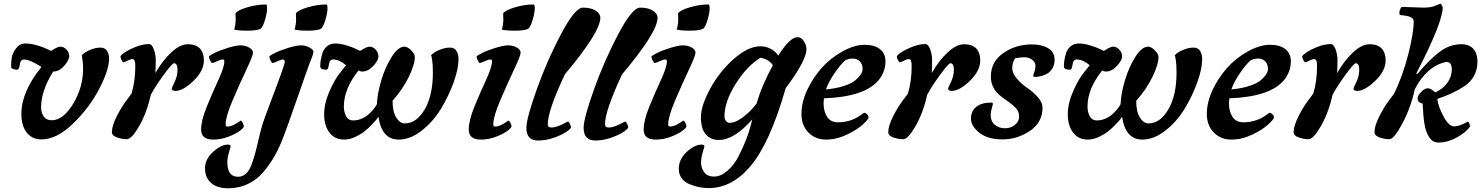

<svg xmlns="http://www.w3.org/2000/svg" viewBox="-20 -741 7969 1033"><path d="M420 -443Q433 -459 463.5 -472Q494 -485 519.5 -485Q545 -485 556 -467Q567 -449 567 -427Q567 -365 514 -263Q461 -161 373 -76Q285 9 203 9Q153 9 124 -27.5Q95 -64 95 -129Q95 -247 203 -381Q140 -421 109 -421Q90 -421 86.5 -393.5Q83 -366 73 -366Q58 -366 50 -370Q42 -374 41 -377Q40 -380 40 -394.5Q40 -409 43.5 -432Q47 -455 66.5 -481Q86 -507 116 -507Q146 -507 180 -497Q214 -487 234 -477L255 -467Q289 -490 305.5 -490Q322 -490 337 -475Q352 -460 352.5 -439.5Q353 -419 326 -387.5Q299 -356 266 -356Q201 -252 201 -162Q201 -137 214.5 -115.5Q228 -94 258 -94Q320 -94 373.5 -182.5Q427 -271 427 -371Q427 -406 420 -443Z M915 -401Q901 -394 858 -334.5Q815 -275 792 -232Q769 -132 728.5 -62Q688 8 662.5 8Q637 8 609.5 -1.5Q582 -11 582 -30Q582 -64 608.5 -116Q635 -168 662 -203L688 -238Q708 -306 708 -387Q708 -423 693 -423Q682 -423 666 -414.5Q650 -406 645 -406Q640 -406 634 -418Q628 -430 628 -436.5Q628 -443 650.5 -458.5Q673 -474 711 -489Q749 -504 782 -504Q797 -504 807.5 -476Q818 -448 818 -416.5Q818 -385 817 -369.5Q816 -354 816 -348Q853 -413 900.5 -458Q948 -503 991 -503Q1034 -503 1055.5 -480Q1077 -457 1077 -416Q1077 -360 1021 -306Q965 -252 924 -252Q904 -252 904 -265Q904 -268 919.5 -300Q935 -332 935 -366.5Q935 -401 915 -401Z M1382 -586Q1362 -576 1311 -576Q1260 -576 1240 -582Q1248 -611 1248 -636Q1248 -661 1247 -669Q1258 -686 1310 -701.5Q1362 -717 1411 -717Q1417 -717 1417 -695Q1417 -673 1406 -635Q1395 -597 1382 -586ZM1127 10Q1062 10 1062 -44Q1062 -93 1093 -168.5Q1124 -244 1155.5 -312Q1187 -380 1187 -411Q1187 -421 1179 -421Q1168 -421 1147.5 -411.5Q1127 -402 1122 -402Q1117 -402 1110.5 -415.5Q1104 -429 1104 -436Q1104 -441 1133 -455.5Q1162 -470 1206 -483.5Q1250 -497 1274.5 -497Q1299 -497 1320 -485.5Q1341 -474 1341 -457.5Q1341 -441 1304.5 -364Q1268 -287 1231 -200Q1194 -113 1194 -72Q1194 -60 1204 -60Q1228 -60 1263 -84L1274 -92Q1280 -92 1286 -80Q1292 -68 1292 -61Q1292 -54 1271.5 -38Q1251 -22 1210.5 -6Q1170 10 1127 10Z M1707 -586Q1687 -576 1636 -576Q1585 -576 1565 -582Q1573 -611 1573 -636Q1573 -661 1572 -669Q1583 -686 1635 -701.5Q1687 -717 1736 -717Q1742 -717 1742 -695Q1742 -673 1731 -635Q1720 -597 1707 -586ZM1205 37Q1221 37 1221 47Q1221 48 1212 78Q1203 108 1203 131Q1203 210 1260 210Q1308 210 1332 148Q1349 105 1365.5 33Q1382 -39 1391.5 -69.5Q1401 -100 1432 -182Q1512 -392 1512 -406.5Q1512 -421 1504 -421Q1493 -421 1472.5 -411.5Q1452 -402 1447 -402Q1442 -402 1435.5 -415.5Q1429 -429 1429 -436Q1429 -441 1458 -455.5Q1487 -470 1531 -483.5Q1575 -497 1599.5 -497Q1624 -497 1645 -485.5Q1666 -474 1666 -463.5Q1666 -453 1661 -440Q1656 -427 1645 -398.5Q1634 -370 1579.5 -213Q1525 -56 1504 -2Q1483 52 1459.5 94.5Q1436 137 1400.5 180.5Q1365 224 1315.5 248Q1266 272 1207 272Q1148 272 1115.5 243Q1083 214 1083 164.5Q1083 115 1126.5 76Q1170 37 1205 37Z M2125 10Q2034 10 2016 -113Q2008 -99 1984 -74Q1960 -49 1939.5 -33Q1919 -17 1889.5 -3.5Q1860 10 1832 10Q1781 10 1752.5 -27.5Q1724 -65 1724 -125.5Q1724 -186 1753.5 -252Q1783 -318 1813 -354L1842 -390Q1805 -421 1772 -421Q1753 -421 1749.5 -393.5Q1746 -366 1736 -366Q1703 -366 1703 -383Q1703 -400 1705.5 -416.5Q1708 -433 1715 -455.5Q1722 -478 1740 -492.5Q1758 -507 1784 -507Q1810 -507 1843.5 -497Q1877 -487 1897 -477L1918 -467Q1952 -490 1969 -490Q1986 -490 2001 -474Q2016 -458 2016 -437Q2016 -416 1988 -386Q1960 -356 1929 -356Q1918 -356 1909 -362Q1830 -263 1830 -168Q1830 -137 1842.5 -115Q1855 -93 1879 -93Q1903 -93 1924.5 -102Q1946 -111 1961 -124Q1989 -149 2003 -172L2008 -181Q2010 -236 2031 -307.5Q2052 -379 2087 -434.5Q2122 -490 2156 -490Q2173 -490 2192.5 -470Q2212 -450 2212 -435Q2212 -394 2179 -326.5Q2146 -259 2092 -199Q2092 -140 2112 -108.5Q2132 -77 2157 -77Q2221 -77 2265 -152.5Q2309 -228 2309 -351Q2309 -394 2305 -419Q2301 -444 2299 -443Q2312 -459 2343 -472Q2374 -485 2400 -485Q2426 -485 2436.5 -466Q2447 -447 2447 -423Q2447 -371 2420.5 -297.5Q2394 -224 2352 -155Q2310 -86 2248.5 -38Q2187 10 2125 10Z M2822 -586Q2802 -576 2751 -576Q2700 -576 2680 -582Q2688 -611 2688 -636Q2688 -661 2687 -669Q2698 -686 2750 -701.5Q2802 -717 2851 -717Q2857 -717 2857 -695Q2857 -673 2846 -635Q2835 -597 2822 -586ZM2567 10Q2502 10 2502 -44Q2502 -93 2533 -168.5Q2564 -244 2595.5 -312Q2627 -380 2627 -411Q2627 -421 2619 -421Q2608 -421 2587.5 -411.5Q2567 -402 2562 -402Q2557 -402 2550.5 -415.5Q2544 -429 2544 -436Q2544 -441 2573 -455.5Q2602 -470 2646 -483.5Q2690 -497 2714.5 -497Q2739 -497 2760 -485.5Q2781 -474 2781 -457.5Q2781 -441 2744.5 -364Q2708 -287 2671 -200Q2634 -113 2634 -72Q2634 -60 2644 -60Q2668 -60 2703 -84L2714 -92Q2720 -92 2726 -80Q2732 -68 2732 -61Q2732 -54 2711.5 -38Q2691 -22 2650.5 -6Q2610 10 2567 10Z M2947 -55Q2979 -55 3034 -87Q3040 -87 3046 -75Q3052 -63 3052 -56Q3052 -49 3028.5 -32.5Q3005 -16 2961.5 -0.5Q2918 15 2875 15Q2812 15 2812 -53Q2812 -104 2868 -260.5Q2924 -417 2999 -558.5Q3074 -700 3116 -700Q3160 -700 3185 -683.5Q3210 -667 3210 -646Q3210 -568 3019 -341Q2927 -145 2927 -72Q2927 -55 2947 -55Z M3255 -55Q3287 -55 3342 -87Q3348 -87 3354 -75Q3360 -63 3360 -56Q3360 -49 3336.5 -32.5Q3313 -16 3269.5 -0.5Q3226 15 3183 15Q3120 15 3120 -53Q3120 -104 3176 -260.5Q3232 -417 3307 -558.5Q3382 -700 3424 -700Q3468 -700 3493 -683.5Q3518 -667 3518 -646Q3518 -568 3327 -341Q3235 -145 3235 -72Q3235 -55 3255 -55Z M3763 -586Q3743 -576 3692 -576Q3641 -576 3621 -582Q3629 -611 3629 -636Q3629 -661 3628 -669Q3639 -686 3691 -701.5Q3743 -717 3792 -717Q3798 -717 3798 -695Q3798 -673 3787 -635Q3776 -597 3763 -586ZM3508 10Q3443 10 3443 -44Q3443 -93 3474 -168.5Q3505 -244 3536.5 -312Q3568 -380 3568 -411Q3568 -421 3560 -421Q3549 -421 3528.5 -411.5Q3508 -402 3503 -402Q3498 -402 3491.5 -415.5Q3485 -429 3485 -436Q3485 -441 3514 -455.5Q3543 -470 3587 -483.5Q3631 -497 3655.5 -497Q3680 -497 3701 -485.5Q3722 -474 3722 -457.5Q3722 -441 3685.5 -364Q3649 -287 3612 -200Q3575 -113 3575 -72Q3575 -60 3585 -60Q3609 -60 3644 -84L3655 -92Q3661 -92 3667 -80Q3673 -68 3673 -61Q3673 -54 3652.5 -38Q3632 -22 3591.5 -6Q3551 10 3508 10Z M4138 -390Q4128 -406 4111 -416Q4094 -426 4083 -428L4071 -430Q3999 -386 3938.5 -290.5Q3878 -195 3878 -116Q3878 -99 3886.5 -89.5Q3895 -80 3906 -80Q3935 -80 3971 -106Q4007 -132 4029 -158L4051 -184Q4076 -276 4138 -390ZM4207 -266Q4122 31 4016 155Q3917 271 3792 271Q3741 271 3690 250Q3664 240 3648 218.5Q3632 197 3632 168Q3632 115 3675 76Q3718 37 3754 37Q3770 37 3770 47Q3770 48 3761 78Q3752 108 3752 135.5Q3752 163 3769 186Q3786 209 3822 209Q3858 209 3894 177.5Q3930 146 3953 101Q4000 9 4019 -66L4027 -97Q4027 -98 4028 -99Q3930 12 3848 12Q3802 12 3776.5 -19Q3751 -50 3751 -111Q3751 -172 3801 -264Q3851 -356 3928 -424Q4005 -492 4072 -492Q4102 -492 4128.5 -477Q4155 -462 4167 -442Q4230 -541 4271 -541Q4291 -541 4305 -519.5Q4319 -498 4319 -476Q4319 -417 4207 -266Z M4527 -416Q4503 -395 4470.5 -348Q4438 -301 4424 -260Q4480 -265 4522 -279Q4564 -293 4583 -310Q4621 -343 4621 -369.5Q4621 -396 4606 -411Q4591 -426 4568.5 -426Q4546 -426 4527 -416ZM4413 -212Q4411 -190 4411 -186Q4411 -142 4430 -112.5Q4449 -83 4489 -83Q4566 -83 4626 -133Q4627 -134 4632 -134Q4637 -134 4645 -126Q4653 -118 4653 -109Q4653 -100 4623 -72Q4593 -44 4537 -17Q4481 10 4424 10Q4367 10 4329.5 -28Q4292 -66 4292 -128Q4292 -190 4322 -255Q4352 -320 4399.5 -374Q4447 -428 4512 -464Q4577 -500 4631 -500Q4685 -500 4714.5 -476.5Q4744 -453 4744 -411Q4744 -357 4709 -312Q4635 -220 4413 -212Z M5092 -401Q5078 -394 5035 -334.5Q4992 -275 4969 -232Q4946 -132 4905.5 -62Q4865 8 4839.5 8Q4814 8 4786.5 -1.5Q4759 -11 4759 -30Q4759 -64 4785.5 -116Q4812 -168 4839 -203L4865 -238Q4885 -306 4885 -387Q4885 -423 4870 -423Q4859 -423 4843 -414.5Q4827 -406 4822 -406Q4817 -406 4811 -418Q4805 -430 4805 -436.5Q4805 -443 4827.5 -458.5Q4850 -474 4888 -489Q4926 -504 4959 -504Q4974 -504 4984.5 -476Q4995 -448 4995 -416.5Q4995 -385 4994 -369.5Q4993 -354 4993 -348Q5030 -413 5077.5 -458Q5125 -503 5168 -503Q5211 -503 5232.5 -480Q5254 -457 5254 -416Q5254 -360 5198 -306Q5142 -252 5101 -252Q5081 -252 5081 -265Q5081 -268 5096.5 -300Q5112 -332 5112 -366.5Q5112 -401 5092 -401Z M5548 -327Q5534 -327 5542.5 -347Q5551 -367 5551 -387Q5551 -407 5532.5 -420Q5514 -433 5490.5 -433Q5467 -433 5441 -427Q5426 -402 5426 -374.5Q5426 -347 5451.5 -317.5Q5477 -288 5507.5 -267.5Q5538 -247 5563.5 -218.5Q5589 -190 5589 -162Q5589 -82 5521 -36.5Q5453 9 5373.5 9Q5294 9 5249 -27Q5204 -63 5204 -102.5Q5204 -142 5231.5 -165.5Q5259 -189 5314 -189Q5322 -189 5322 -181Q5322 -178 5316 -158Q5310 -138 5310 -122Q5310 -88 5332.5 -69.5Q5355 -51 5386.5 -51Q5418 -51 5440.5 -69Q5463 -87 5463 -113.5Q5463 -140 5447.5 -157.5Q5432 -175 5409.5 -190.5Q5387 -206 5364 -224Q5311 -265 5311 -329Q5311 -409 5378 -455.5Q5445 -502 5531 -502Q5586 -502 5620 -481Q5654 -460 5654 -420Q5654 -394 5643 -375Q5632 -356 5618 -347Q5604 -338 5586 -333Q5564 -327 5548 -327Z M6126 10Q6035 10 6017 -113Q6009 -99 5985 -74Q5961 -49 5940.5 -33Q5920 -17 5890.5 -3.5Q5861 10 5833 10Q5782 10 5753.5 -27.5Q5725 -65 5725 -125.5Q5725 -186 5754.5 -252Q5784 -318 5814 -354L5843 -390Q5806 -421 5773 -421Q5754 -421 5750.5 -393.5Q5747 -366 5737 -366Q5704 -366 5704 -383Q5704 -400 5706.5 -416.5Q5709 -433 5716 -455.5Q5723 -478 5741 -492.5Q5759 -507 5785 -507Q5811 -507 5844.5 -497Q5878 -487 5898 -477L5919 -467Q5953 -490 5970 -490Q5987 -490 6002 -474Q6017 -458 6017 -437Q6017 -416 5989 -386Q5961 -356 5930 -356Q5919 -356 5910 -362Q5831 -263 5831 -168Q5831 -137 5843.5 -115Q5856 -93 5880 -93Q5904 -93 5925.5 -102Q5947 -111 5962 -124Q5990 -149 6004 -172L6009 -181Q6011 -236 6032 -307.5Q6053 -379 6088 -434.5Q6123 -490 6157 -490Q6174 -490 6193.5 -470Q6213 -450 6213 -435Q6213 -394 6180 -326.5Q6147 -259 6093 -199Q6093 -140 6113 -108.5Q6133 -77 6158 -77Q6222 -77 6266 -152.5Q6310 -228 6310 -351Q6310 -394 6306 -419Q6302 -444 6300 -443Q6313 -459 6344 -472Q6375 -485 6401 -485Q6427 -485 6437.5 -466Q6448 -447 6448 -423Q6448 -371 6421.5 -297.5Q6395 -224 6353 -155Q6311 -86 6249.5 -38Q6188 10 6126 10Z M6708 -416Q6684 -395 6651.5 -348Q6619 -301 6605 -260Q6661 -265 6703 -279Q6745 -293 6764 -310Q6802 -343 6802 -369.5Q6802 -396 6787 -411Q6772 -426 6749.5 -426Q6727 -426 6708 -416ZM6594 -212Q6592 -190 6592 -186Q6592 -142 6611 -112.5Q6630 -83 6670 -83Q6747 -83 6807 -133Q6808 -134 6813 -134Q6818 -134 6826 -126Q6834 -118 6834 -109Q6834 -100 6804 -72Q6774 -44 6718 -17Q6662 10 6605 10Q6548 10 6510.5 -28Q6473 -66 6473 -128Q6473 -190 6503 -255Q6533 -320 6580.5 -374Q6628 -428 6693 -464Q6758 -500 6812 -500Q6866 -500 6895.5 -476.5Q6925 -453 6925 -411Q6925 -357 6890 -312Q6816 -220 6594 -212Z M7273 -401Q7259 -394 7216 -334.5Q7173 -275 7150 -232Q7127 -132 7086.5 -62Q7046 8 7020.5 8Q6995 8 6967.5 -1.5Q6940 -11 6940 -30Q6940 -64 6966.5 -116Q6993 -168 7020 -203L7046 -238Q7066 -306 7066 -387Q7066 -423 7051 -423Q7040 -423 7024 -414.5Q7008 -406 7003 -406Q6998 -406 6992 -418Q6986 -430 6986 -436.5Q6986 -443 7008.5 -458.5Q7031 -474 7069 -489Q7107 -504 7140 -504Q7155 -504 7165.5 -476Q7176 -448 7176 -416.5Q7176 -385 7175 -369.5Q7174 -354 7174 -348Q7211 -413 7258.5 -458Q7306 -503 7349 -503Q7392 -503 7413.5 -480Q7435 -457 7435 -416Q7435 -360 7379 -306Q7323 -252 7282 -252Q7262 -252 7262 -265Q7262 -268 7277.5 -300Q7293 -332 7293 -366.5Q7293 -401 7273 -401Z M7522 -704 7637 -700Q7681 -700 7703.5 -710.5Q7726 -721 7729.5 -721Q7733 -721 7737.5 -713Q7742 -705 7742 -701Q7742 -620 7600 -346L7605 -342Q7672 -422 7726 -462.5Q7780 -503 7842 -503Q7885 -503 7907 -478Q7929 -453 7929 -410Q7929 -367 7910.5 -333Q7892 -299 7857 -276Q7800 -238 7713 -209Q7717 -170 7746 -115.5Q7775 -61 7803 -61Q7831 -61 7876 -86Q7882 -86 7885.5 -76Q7889 -66 7889 -59Q7866 -28 7817 -1Q7768 26 7719 26Q7688 26 7669.5 -2.5Q7651 -31 7644 -74Q7637 -117 7634 -184Q7629 -184 7625 -186.5Q7621 -189 7617.5 -190.5Q7614 -192 7613 -193.5Q7612 -195 7610 -198Q7607 -201 7607 -213.5Q7607 -226 7626 -246Q7645 -266 7662 -266Q7679 -266 7701 -244Q7741 -260 7766 -294Q7791 -328 7791 -368Q7791 -408 7761 -408Q7657 -386 7592 -261Q7570 -161 7525 -76.5Q7480 8 7455 8Q7430 8 7402.5 -1.5Q7375 -11 7375 -30Q7375 -64 7401.5 -116Q7428 -168 7455 -203L7481 -238Q7526 -330 7556 -446Q7586 -562 7586 -627Q7586 -654 7521 -659Q7513 -660 7511 -662Q7509 -664 7509 -673Q7509 -682 7514 -693Q7519 -704 7522 -704Z"/></svg>

Font: Clara
Style: Regular
Weight: 400
Designer: Proyecto DEMO
Foundry: Proyecto DEMO
Version: Version 1.002